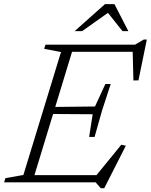

<svg xmlns="http://www.w3.org/2000/svg" viewBox="-44 -904 748 952"><path d="M258.5 -646 175 -662 181.5 -682.5H324L116 0H-23.5L-17.5 -20.5L72 -36.5ZM613.5 -662.5 633 -647H272L283.5 -682.5H625.5L669 -708H684L642.5 -505.5L617.5 -505ZM455.5 29 430 0H75L86.5 -35.5H463L422.5 -21L557.5 -186.5L580 -181.5L473 29ZM425 -225H398L415.5 -337.5L194 -339L205 -373.5L427 -376L478.5 -487.5H505L462 -356ZM326 -749.5 476.5 -883.5H523.5L592.5 -749.5H563.5L485.5 -847.5H501.5L363 -749.5Z"/></svg>

Font: Newsreader Light
Style: Italic
Weight: 300
Italic angle: -17°
Designer: Hugues Gentile
Foundry: Production Type
Version: Version 1.003